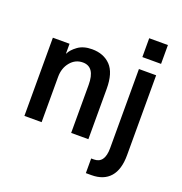

<svg xmlns="http://www.w3.org/2000/svg" viewBox="-171 -931 1232 1300"><g transform="rotate(20 445.5 -280.5)"><path d="M67.4 0V-563.5H187.5V-492.2H188.5Q203.1 -523.4 242.7 -552.2Q282.2 -581.1 344.7 -581.1Q428.7 -581.1 478.5 -529.3Q528.3 -477.5 528.3 -362.3V0H404.3V-345.7Q404.3 -475.6 316.4 -475.6Q262.7 -475.6 227.1 -432.6Q191.4 -389.6 191.4 -326.2V0ZM681.6 -647.5V-783.2H816.4V-647.5ZM590.8 116.2H610.4Q687.5 116.2 687.5 6.8V-563.5H811.5V11.7Q811.5 116.2 765.1 168.9Q718.8 221.7 630.9 221.7H590.8Z"/></g></svg>

Font: Gothic A1
Style: Bold
Weight: 700
Version: Version 2.50